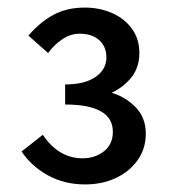

<svg xmlns="http://www.w3.org/2000/svg" viewBox="-20 -910 457 507"><path d="M205 -423Q150 -423 106.5 -447Q63 -471 37 -510L93 -554Q135 -492 198 -492Q231 -492 254.5 -510.5Q278 -529 278 -562Q278 -634 152 -634V-687Q204 -687 232.5 -707Q261 -727 261 -758Q261 -787 242 -804Q223 -821 190 -821Q167 -821 145.5 -807Q124 -793 107 -770L55 -816Q85 -851 120.5 -870.5Q156 -890 204 -890Q243 -890 276 -875.5Q309 -861 328.5 -834Q348 -807 348 -770Q348 -733 328 -707Q308 -681 275 -665Q312 -654 338.5 -626.5Q365 -599 365 -557Q365 -517 343 -486.5Q321 -456 285 -439.5Q249 -423 205 -423Z"/></svg>

Font: Source Han Sans TC Medium
Style: Regular
Weight: 500
Designer: Ryoko NISHIZUKA Ë•øÂ°öÊ∂ºÂ≠ê (kana, bopomofo & ideographs); Paul D. Hunt (Latin, Greek & Cyrillic); Sandoll Communicatio
Foundry: Adobe
Version: Version 2.004;hotconv 1.0.118;makeotfexe 2.5.65603